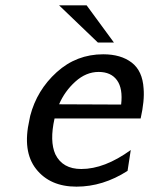

<svg xmlns="http://www.w3.org/2000/svg" viewBox="-20 -688 558 718"><path d="M90 -240 93 -255Q118 -351 192 -418Q266 -485 366 -485Q432 -485 472.5 -454Q513 -423 517 -357Q521 -312 506 -245H184Q165 -160 187 -111Q214 -56 284 -56Q371 -56 469 -127L457 -49Q365 10 266 10Q167 10 115 -56Q63 -122 90 -240ZM201 -298 433 -297Q440 -357 417.5 -388Q395 -419 349 -419Q302 -419 262 -383Q222 -347 201 -298ZM201 -668H304L406 -529H346Z"/></svg>

Font: Coval
Style: Italic
Weight: 400
Foundry: Context Ltd
Version: Version 001.000